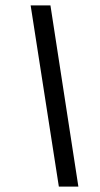

<svg xmlns="http://www.w3.org/2000/svg" viewBox="-20 -688 369 708"><path d="M197 0 93 -668H166L269 0Z"/></svg>

Font: Gantari
Style: Italic
Weight: 400
Italic angle: -10°
Designer: Anugrah Pasau
Foundry: Lafontype
Version: Version 1.000; ttfautohint (v1.8.3)